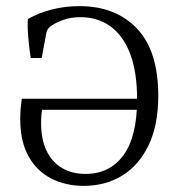

<svg xmlns="http://www.w3.org/2000/svg" viewBox="-20 -596 585 626"><path d="M253 10Q194 10 147 -14Q100 -38 73 -86.5Q46 -135 46 -208Q46 -227 47.5 -243.5Q49 -260 51 -274H459L453 -238H117Q116 -231 115 -220.5Q114 -210 114 -195Q114 -141 132 -104Q150 -67 182.5 -48Q215 -29 259 -29Q338 -29 382.5 -90Q427 -151 427 -272Q427 -362 404 -421.5Q381 -481 339.5 -510.5Q298 -540 243 -540Q211 -540 186 -531Q161 -522 146 -511Q139 -506 135.5 -500Q132 -494 131 -488L116 -407H80Q76 -434 72.5 -470.5Q69 -507 71 -534Q106 -554 149 -565Q192 -576 239 -576Q357 -576 426.5 -503Q496 -430 496 -284Q496 -188 464.5 -122.5Q433 -57 378.5 -23.5Q324 10 253 10Z"/></svg>

Font: Yrsa Light
Style: Regular
Weight: 300
Designer: Anna Giedrys (Yrsa+Rasa design), David Brezina (Yrsa art-direction, Rasa art-direction, design)
Foundry: Rosetta Type Foundry
Version: Version 2.004